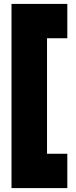

<svg xmlns="http://www.w3.org/2000/svg" viewBox="-20 -787 389 984"><path d="M149 -591V-767H325V-591ZM221 177H39V-767H221ZM149 177V1H325V177Z"/></svg>

Font: Gabarito Black
Style: Regular
Weight: 900
Designer: Leandro Assis / Alvaro Franca / Felipe Casaprima
Foundry: Naipe Foundry
Version: Version 1.000